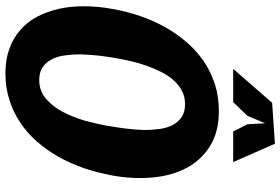

<svg xmlns="http://www.w3.org/2000/svg" viewBox="-179 -821 1008 690"><g transform="rotate(90 325.0 -476.0)"><path d="M243.5 8.5Q294.5 8.5 338 -5.5Q381.5 -18.5 420 -44.5Q458 -69.5 488.5 -104.5Q520 -140.5 543.5 -182.5Q567 -224 584.5 -274Q600.5 -321.5 610.5 -375Q624.5 -452 617.5 -523.5Q610.5 -593.5 582 -645.5Q553.5 -697 503 -728Q453 -758.5 379 -758.5Q329 -758.5 284.5 -745Q240 -730.5 202.5 -706Q164 -679.5 134 -645.5Q102 -608.5 79 -568Q55.5 -526.5 38 -476.5Q21.5 -429.5 12 -375Q2.5 -324 2.5 -274Q2.5 -224 12 -182.5Q22 -140 40.5 -104.5Q59 -69 88.5 -44.5Q117 -19 156 -5.5Q193.5 8.5 243.5 8.5ZM432.5 -360.5Q426 -322.5 413.5 -276.5Q400.5 -232.5 381.5 -196.5Q362 -160 334 -136.5Q306 -113 267.5 -113Q240 -113 222 -125Q204 -137 193.5 -157.5Q182.5 -178.5 179 -205.5Q175 -235.5 175.5 -263.5Q176.5 -294.5 180 -327.5Q182.5 -350.5 189.5 -391.5Q193 -413.5 201 -447.5Q206.5 -471 218 -503.5Q227.5 -529.5 240.5 -555Q253.5 -579.5 270 -597.5Q286 -615 307.5 -626.5Q328.5 -637 354.5 -637Q382.5 -637 400.5 -625Q418.5 -613 429 -593Q440 -572 443.5 -545.5Q447.5 -514.5 447 -487.5Q446.5 -461.5 442 -424Q439 -399.5 432.5 -360.5ZM562.5 -810 496.5 -960 349.5 -950 227.5 -810H347L396.5 -861.5L423 -925L426.5 -861.5L452.5 -810Z"/></g></svg>

Font: B612
Style: Regular
Weight: 700
Italic angle: -10°
Designer: Nicolas Chauveau, Thomas Paillot, Jonathan Favre-Lamarine, Jean-Luc Vinot
Foundry: AIRBUS
Version: Version 1.008